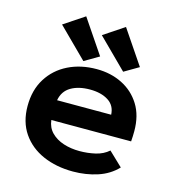

<svg xmlns="http://www.w3.org/2000/svg" viewBox="-107 -794 814 895"><g transform="rotate(15 300.0 -346.5)"><path d="M326 11Q245 11 181 -17Q117 -45 80 -99Q43 -153 43 -230Q43 -307 78 -363Q113 -419 173.5 -449Q234 -479 311 -479Q379 -479 434 -451.5Q489 -424 521.5 -372Q554 -320 554 -245Q554 -234 553.5 -220Q553 -206 552 -195H167Q171 -159 194.5 -135.5Q218 -112 253.5 -100.5Q289 -89 331 -89Q370 -89 407 -97.5Q444 -106 470 -129L537 -65Q499 -25 443.5 -7Q388 11 326 11ZM169 -291H430Q428 -335 393.5 -357Q359 -379 305 -379Q250 -379 213.5 -357.5Q177 -336 169 -291ZM240 -499 100 -638 199 -704 310 -540ZM432 -499 292 -638 391 -704 502 -540Z"/></g></svg>

Font: Inconsolata Expanded ExtraBold
Style: Regular
Weight: 800
Width: 7
Monospace: yes
Designer: Raph Levien, Cyreal, Brenton Simpson
Foundry: Raph Levien, Cyreal, Google
Version: Version 3.001; ttfautohint (v1.8.2.53-6de2)